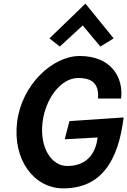

<svg xmlns="http://www.w3.org/2000/svg" viewBox="-20 -1023 700 1056"><path d="M660 -377 362 -357 336 -257 517 -267C501 -137 415 -110 350 -110C264 -110 197 -209 214 -351C230 -480 314 -594 410 -594C475 -594 526 -573 519 -481H646C660 -597 592 -715 418 -715C269 -715 99 -557 74 -351C49 -144 167 13 328 13C539 13 631 -141 660 -377ZM252 -812 309 -767 435 -883 532 -767 605 -812 450 -1003Z"/></svg>

Font: Bluebird
Style: NrwObl
Weight: 400
Designer: Jasper
Foundry: Cannot Into Space Fonts
Version: Version 0.98